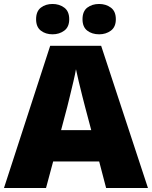

<svg xmlns="http://www.w3.org/2000/svg" viewBox="-20 -948 766 968"><path d="M515 0 480 -134H248L212 0H0L233 -717H490L726 0ZM409 -409Q404 -428 395 -463.5Q386 -499 377 -537Q368 -575 363 -599Q359 -575 350.5 -539Q342 -503 333.5 -468Q325 -433 319 -409L288 -292H440ZM162 -851Q162 -891 186 -909.5Q210 -928 245 -928Q279 -928 304 -909.5Q329 -891 329 -851Q329 -812 304 -793.5Q279 -775 245 -775Q210 -775 186 -793.5Q162 -812 162 -851ZM396 -851Q396 -891 420 -909.5Q444 -928 480 -928Q514 -928 539 -909.5Q564 -891 564 -851Q564 -812 539 -793.5Q514 -775 480 -775Q444 -775 420 -793.5Q396 -812 396 -851Z"/></svg>

Font: Noto Sans Oriya Blk
Style: Regular
Weight: 900
Designer: Amélie Bonet and Sol Matas
Foundry: Google LLC
Version: Version 2.006; ttfautohint (v1.8.4.7-5d5b)